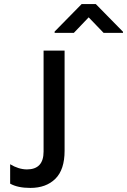

<svg xmlns="http://www.w3.org/2000/svg" viewBox="-20 -922 623 942"><path d="M29.8 -21Q66.9 0 128.9 0Q206.1 0 251.5 -44.7Q296.9 -89.4 296.9 -182.1V-673.8H193.8V-178.2Q193.8 -90.8 111.8 -90.8Q70.8 -91.3 29.8 -116.2ZM583.5 -766.1 450.2 -901.9H380.4L248 -767.1V-760.7H342.3L415 -836.9L488.3 -760.7H583.5Z"/></svg>

Font: FAU Chimera Medium
Style: Regular
Weight: 500
Version: Version 1.002;hotconv 1.0.117;makeotfexe 2.5.65602